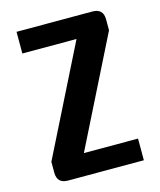

<svg xmlns="http://www.w3.org/2000/svg" viewBox="-105 -760 697 836"><g transform="rotate(-15 244.0 -342.0)"><path d="M48.8 -683.6H390.6Q439.5 -683.6 439.5 -634.8V-585.9L195.3 -97.7H439.5V0H97.7Q48.8 0 48.8 -48.8V-97.7L293 -585.9H48.8Z"/></g></svg>

Font: BabelStone Runic Elder Futhark
Style: Regular
Weight: 400
Designer: Andrew West
Foundry: BabelStone
Version: Version 3.005 March 14, 2022